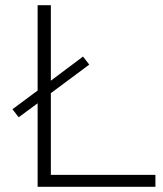

<svg xmlns="http://www.w3.org/2000/svg" viewBox="-20 -720 628 740"><path d="M176 -361C176 -361 176 -46 176 -46C176 -46 579 -46 579 -46C579 -46 579 0 579 0C579 0 125 0 125 0C125 0 125 -322 125 -322C125 -322 52 -268 52 -268C52 -268 28 -299 28 -299C28 -299 125 -371 125 -371C125 -371 125 -700 125 -700C125 -700 176 -700 176 -700C176 -700 176 -409 176 -409C176 -409 300 -502 300 -502C300 -502 324 -471 324 -471C324 -471 176 -361 176 -361Z"/></svg>

Font: TamingNoise
Style: Regular
Weight: 500
Designer: Julieta Ulanovsky
Foundry: Julieta Ulanovsky
Version: ""